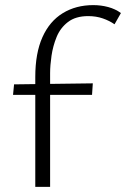

<svg xmlns="http://www.w3.org/2000/svg" viewBox="-20 -731 493 751"><path d="M118 0V-430Q118 -523 146 -585.5Q174 -648 225.5 -679.5Q277 -711 345 -711Q375 -711 403 -703.5Q431 -696 453 -680L428 -636Q408 -650 382 -659Q356 -668 325 -668Q276 -668 246 -645Q216 -622 201.5 -586.5Q187 -551 181.5 -513Q176 -475 176 -445V0ZM31 -360 35 -401 343 -405 340 -360Z"/></svg>

Font: Ysabeau Office Light
Style: Regular
Weight: 300
Designer: Christian Thalmann (Catharsis Fonts)
Version: Version 2.001;gftools[0.9.30]; featfreeze: tnum,lnum,ss02